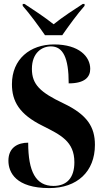

<svg xmlns="http://www.w3.org/2000/svg" viewBox="-20 -951 530 981"><path d="M210 -771H298C329 -816 378 -883 412 -921V-931H403C363 -905 298 -863 254 -827C209 -863 145 -905 105 -931H96V-921C130 -883 179 -816 210 -771ZM232 10C374 10 465 -74 465 -211C465 -302 426 -365 304 -423C186 -479 143 -519 143 -599C143 -681 194 -714 240 -714C302 -714 331 -656 331 -525C413 -525 441 -557 441 -599C441 -661 385 -724 256 -724C134 -724 41 -649 41 -521C41 -434 78 -367 198 -308C289 -262 360 -229 360 -122C360 -43 322 -1 253 -1C163 -1 124 -74 124 -222C72 -222 23 -198 23 -130C23 -70 61 10 232 10Z"/></svg>

Font: Noto Serif Display Condensed Extra
Style: Regular
Weight: 800
Width: 3
Designer: Monotype Design Team
Foundry: Monotype Imaging Inc.
Version: Version 1.900